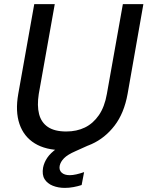

<svg xmlns="http://www.w3.org/2000/svg" viewBox="-20 -720 719 936"><path d="M286 12Q203 12 149.5 -21Q96 -54 75 -115.5Q54 -177 69 -262L147 -700H247L169 -262Q160 -205 170.5 -164Q181 -123 213.5 -101Q246 -79 303 -79Q354 -79 394 -98.5Q434 -118 462 -158.5Q490 -199 501 -262L579 -700H679L602 -262Q585 -168 538.5 -107.5Q492 -47 426.5 -17.5Q361 12 286 12ZM296 196Q264 196 237.5 185.5Q211 175 197.5 153.5Q184 132 190 97Q195 72 210.5 49Q226 26 257 4Q288 -18 338 -37L393 -59L408 -10L348 17Q309 34 292 51.5Q275 69 271 88Q267 109 280.5 121.5Q294 134 320 134Q334 134 352 130Q370 126 390 119L378 182Q360 188 338.5 192Q317 196 296 196Z"/></svg>

Font: DM Sans 24pt Medium
Style: Italic
Weight: 500
Italic angle: -10°
Designer: Colophon Foundry, Jonny Pinhorn
Foundry: Colophon Foundry
Version: Version 4.004;gftools[0.9.30]